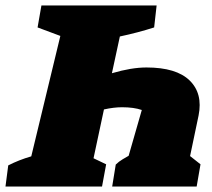

<svg xmlns="http://www.w3.org/2000/svg" viewBox="-61 -680 773 700"><path d="M-41 0 -31 -77Q8 -97 53 -110L159 -549L76 -580L90 -660H510L501 -580Q442 -561 376 -547L347 -413Q418 -434 473 -434Q582 -434 630.5 -386.5Q679 -339 663 -259L632 -111L670 -81L656 0H348L361 -80Q372 -91 386.5 -99.5Q401 -108 408 -112L456 -279Q427 -289 384 -289Q369 -289 352.5 -287Q336 -285 318 -281L280 -103L326 -81L311 0Z"/></svg>

Font: Piazzolla SC Black
Style: Italic
Weight: 900
Italic angle: -11.3°
Designer: Juan Pablo del Peral
Foundry: Huerta Tipografica
Version: Version 1.330